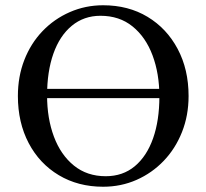

<svg xmlns="http://www.w3.org/2000/svg" viewBox="-20 -700 785 730"><path d="M372 10Q277 10 203.5 -34Q130 -78 89 -156Q48 -234 48 -335Q48 -409 72.5 -472Q97 -535 141.5 -581.5Q186 -628 245.5 -654Q305 -680 372 -680Q468 -680 541 -636Q614 -592 655.5 -514Q697 -436 697 -335Q697 -261 672 -198Q647 -135 602.5 -88.5Q558 -42 499 -16Q440 10 372 10ZM382 -30Q447 -30 492.5 -68Q538 -106 562 -174Q586 -242 586 -333Q586 -420 560 -489.5Q534 -559 484 -599.5Q434 -640 362 -640Q299 -640 253 -602Q207 -564 183 -496Q159 -428 159 -337Q159 -250 185 -180.5Q211 -111 261 -70.5Q311 -30 382 -30ZM116 -327V-362H628V-327Z"/></svg>

Font: Brygada 1918 Medium
Style: Regular
Weight: 500
Designer: Mateusz Machalski | Borys Kosmynka | Przemek Hoffer
Foundry: NIEPODLEGLA 2018
Version: Version 3.006